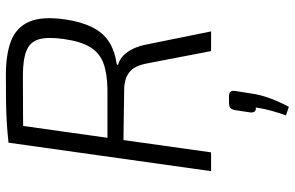

<svg xmlns="http://www.w3.org/2000/svg" viewBox="-195 -544 1004 654"><g transform="rotate(-90 307.0 -217.0)"><path d="M377 -699Q450 -699 495.5 -681Q541 -663 560 -619.5Q579 -576 568 -498Q560 -443 541.5 -405.5Q523 -368 492 -348Q461 -328 414 -321L413 -317Q431 -312 445 -298.5Q459 -285 468.5 -264.5Q478 -244 483 -217L527 0H460L418 -218Q410 -261 388.5 -278Q367 -295 332 -296Q271 -297 227 -297.5Q183 -298 153.5 -298.5Q124 -299 105 -300L114 -353H330Q385 -354 419.5 -367Q454 -380 473.5 -412Q493 -444 501 -501Q509 -557 500 -587Q491 -617 461 -629Q431 -641 376 -641Q294 -641 236 -640.5Q178 -640 157 -639L148 -690Q185 -694 218 -696Q251 -698 289 -698.5Q327 -699 377 -699ZM212 -690 115 0H51L148 -690ZM306 61Q317 61 321.5 66Q326 71 324 83L315 140Q311 169 298.5 202.5Q286 236 270 265L241 255Q250 229 256.5 206.5Q263 184 268 152Q259 154 254.5 148.5Q250 143 251 134L259 81Q261 70 266.5 65.5Q272 61 286 61Z"/></g></svg>

Font: Exo 2 Light
Style: Italic
Weight: 300
Italic angle: -8°
Designer: Natanael Gama
Foundry: Natanael Gama
Version: Version 2.010